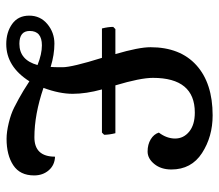

<svg xmlns="http://www.w3.org/2000/svg" viewBox="-63 -629 700 614"><g transform="rotate(90 287.0 -322.0)"><path d="M131 -453Q131 -548 188.5 -600Q246 -652 349 -652Q417 -652 469.5 -618Q522 -584 522 -520Q522 -487 504.5 -465.5Q487 -444 464.5 -444Q442 -444 425.5 -454Q409 -464 404 -480Q423 -505 423 -532Q423 -559 401 -577Q379 -595 340 -595Q229 -595 229 -461Q229 -421 253 -341H406Q411 -321 411 -305L404 -298H266Q280 -247 280 -204.5Q280 -162 261 -111Q346 -82 419 -82Q481 -82 481 -148Q508 -147 524.5 -128Q541 -109 541 -81Q541 -36 508.5 -14.5Q476 7 424 7Q402 7 373 0Q344 -7 323.5 -17.5Q303 -28 296 -32Q272 -45 240 -66Q193 8 121 8Q83 8 56.5 -11Q30 -30 30 -65.5Q30 -101 57 -123.5Q84 -146 119.5 -146Q155 -146 194 -134Q195 -142 195 -172Q195 -202 165 -298H71Q66 -318 66 -334L73 -341H153Q131 -416 131 -453ZM125 -106Q79 -106 79 -67Q79 -34 120 -34Q172 -34 188 -92Q153 -106 125 -106Z"/></g></svg>

Font: Cambo
Style: Regular
Weight: 400
Designer: Carolina Giovagnoli, Andres Torresi
Foundry: Carolina Giovagnoli, Andres Torresi
Version: Version 2.001